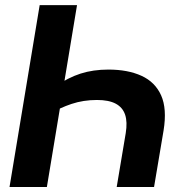

<svg xmlns="http://www.w3.org/2000/svg" viewBox="-20 -748 739 768"><path d="M413.6 -469.7Q491.2 -469.7 545.9 -444.8Q600.6 -419.9 624.5 -366.5Q648.4 -313 634.3 -226.1L596.2 0H446.8L482.9 -215.3Q490.2 -259.8 480.5 -289.1Q470.7 -318.4 442.9 -333.3Q415 -348.1 367.7 -348.1Q313.5 -348.1 266.1 -332.3Q218.8 -316.4 182.1 -293.5L200.2 -401.4Q252 -437.5 302.2 -453.6Q352.5 -469.7 413.6 -469.7ZM288.1 -727.5 167.5 0H18.1L138.7 -727.5Z"/></svg>

Font: Inter 20pt
Style: Bold Italic
Weight: 700
Italic angle: -9.3988°
Version: Version 4.001;git-66647c0bb